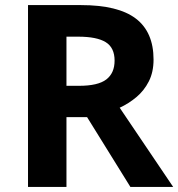

<svg xmlns="http://www.w3.org/2000/svg" viewBox="-20 -734 700 754"><path d="M298 -714Q444 -714 513.5 -661Q583 -608 583 -500Q583 -451 564.5 -414.5Q546 -378 515.5 -352.5Q485 -327 450 -311L660 0H492L322 -274H241V0H90V-714ZM287 -590H241V-397H290Q365 -397 397.5 -422Q430 -447 430 -496Q430 -547 395 -568.5Q360 -590 287 -590Z"/></svg>

Font: Noto Sans
Style: Bold
Weight: 700
Designer: Monotype Design Team
Foundry: Monotype Imaging Inc.
Version: Version 2.000;GOOG;noto-source:20170915:90ef993387c0; ttfaut